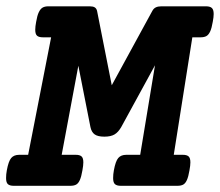

<svg xmlns="http://www.w3.org/2000/svg" viewBox="-43 -600 710 620"><path d="M647 -554.7Q647 -544.9 644 -529.3Q640.6 -508.8 635.5 -498Q630.4 -487.3 623.3 -483.4Q616.2 -479.5 604.5 -479.5H578.1L518.1 -100.1H547.4Q560.1 -100.1 565.9 -95Q571.8 -89.8 571.8 -75.7Q571.8 -65.9 568.8 -49.8Q565.4 -29.3 560.5 -18.6Q555.7 -7.8 548.6 -3.9Q541.5 0 529.8 0H347.2Q334 0 328.1 -5.4Q322.3 -10.7 322.3 -24.9Q322.3 -37.1 324.7 -49.8Q330.1 -79.6 338.9 -89.8Q347.7 -100.1 364.7 -100.1H409.7L457.5 -389.2L348.6 -189.9Q338.9 -172.9 326.7 -165.8Q314.5 -158.7 293.9 -158.7Q272.9 -158.7 262.7 -166Q252.4 -173.3 249 -189.9L210 -387.7L156.2 -100.1H201.7Q214.4 -100.1 220.2 -95Q226.1 -89.8 226.1 -75.7Q226.1 -65.9 223.1 -49.8Q219.7 -29.3 214.8 -18.6Q210 -7.8 202.9 -3.9Q195.8 0 184.1 0H1.5Q-11.7 0 -17.6 -5.4Q-23.4 -10.7 -23.4 -24.9Q-23.4 -37.1 -21 -49.8Q-15.6 -79.6 -6.8 -89.8Q2 -100.1 19 -100.1H47.9L122.1 -479.5H95.7Q82.5 -479.5 76.7 -484.6Q70.8 -489.7 70.8 -503.9Q70.8 -514.2 73.7 -529.3Q77.1 -549.8 82.3 -560.5Q87.4 -571.3 94.5 -575.4Q101.6 -579.6 113.3 -579.6H247.1Q257.3 -579.6 262.9 -576.2Q268.6 -572.8 270.5 -564.5L317.9 -324.7L448.7 -564.5Q453.1 -572.8 460.2 -576.2Q467.3 -579.6 478 -579.6H622.1Q635.3 -579.6 641.1 -574.2Q647 -568.8 647 -554.7Z"/></svg>

Font: Courier Prime
Style: Bold Italic
Weight: 700
Italic angle: -10°
Designer: Alan Dague-Greene
Foundry: Quote-Unquote Apps
Version: Version 3.018